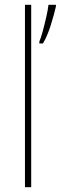

<svg xmlns="http://www.w3.org/2000/svg" viewBox="-20 -873 253 800"><path d="M110 -93H84V-853H110ZM213 -846Q205 -811 191 -766.5Q177 -722 159 -692H144V-700Q150 -713 158 -742.5Q166 -772 173 -803Q180 -834 182 -853H213Z"/></svg>

Font: Noto Sans Telugu UI SemiCondensed Thin
Style: Regular
Weight: 100
Width: 4
Designer: Jelle Bosma - Monotype Design Team
Foundry: Monotype Imaging Inc.
Version: Version 2.005; ttfautohint (v1.8.4.7-5d5b)